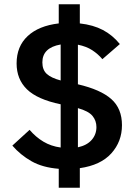

<svg xmlns="http://www.w3.org/2000/svg" viewBox="-20 -800 640 902"><path d="M256 82V-7Q180 -13 128 -42.5Q76 -72 38 -116L119 -190Q148 -156 184 -134.5Q220 -113 265 -107V-310Q155 -333 106.5 -380.5Q58 -428 58 -502Q58 -582 110 -630.5Q162 -679 256 -690V-780H355V-690Q418 -683 463.5 -659Q509 -635 543 -593L461 -522Q441 -546 413.5 -564Q386 -582 346 -590V-404Q453 -379 503 -334.5Q553 -290 553 -212Q553 -135 503 -79.5Q453 -24 355 -10V82ZM179 -507Q179 -472 199.5 -453Q220 -434 265 -422V-591Q179 -576 179 -507ZM433 -203Q433 -233 414.5 -255.5Q396 -278 346 -292V-108Q388 -117 410.5 -142.5Q433 -168 433 -203Z"/></svg>

Font: IBM Plex Sans KR SmBld
Style: Regular
Weight: 600
Designer: Mike Abbink; Paul van der Laan; Pieter van Rosmalen; Wujin Sim; Chorong Kim; Dohee Lee;
Foundry: Sandoll Inc.
Version: Version 1.002